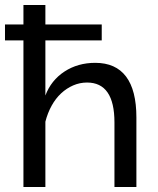

<svg xmlns="http://www.w3.org/2000/svg" viewBox="-20 -750 633 770"><path d="M439 -259Q439 -419 329 -419Q300 -419 273.5 -407.5Q247 -396 225 -375.5Q203 -355 187 -326Q171 -297 162 -262V0H74V-588H0V-652H74V-730H162V-652H388V-588H162V-367Q185 -428 238.5 -463Q292 -498 362 -498Q444 -498 485.5 -443Q527 -388 527 -279V0H439Z"/></svg>

Font: Raleway Medium Alt1
Style: Regular
Weight: 500
Designer: Matt McInerney, Pablo Impallari, Rodrigo Fuenzalida
Foundry: Matt McInerney, Pablo Impallari, Rodrigo Fuenzalida
Version: Version 3.000g; ttfautohint (v1.5) -l 8 -r 28 -G 28 -x 14 -D